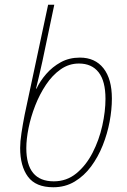

<svg xmlns="http://www.w3.org/2000/svg" viewBox="-20 -780 537 810"><path d="M205 10Q131 10 98 -34.5Q65 -79 65 -156Q65 -182 70.5 -218.5Q76 -255 84 -296L183 -760H209L159 -522Q153 -495 146 -464.5Q139 -434 132 -406H134Q149 -438 175 -468Q201 -498 236.5 -517.5Q272 -537 317 -537Q381 -537 416.5 -492Q452 -447 452 -364Q452 -318 442.5 -267Q433 -216 413.5 -167Q394 -118 364.5 -78Q335 -38 295 -14Q255 10 205 10ZM207 -15Q261 -15 302 -48.5Q343 -82 370.5 -135.5Q398 -189 411.5 -249.5Q425 -310 425 -363Q425 -438 396 -475Q367 -512 313 -512Q271 -512 236 -487.5Q201 -463 174 -422.5Q147 -382 128.5 -334.5Q110 -287 100.5 -240Q91 -193 91 -155Q91 -15 207 -15Z"/></svg>

Font: Noto Sans SemiCondensed Thin
Style: Italic
Weight: 100
Width: 4
Italic angle: -12°
Designer: Monotype Design Team
Foundry: Monotype Imaging Inc.
Version: Version 2.013; ttfautohint (v1.8.4.7-5d5b)